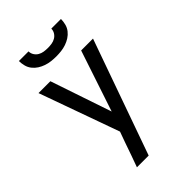

<svg xmlns="http://www.w3.org/2000/svg" viewBox="-278 -1056 1156 1156"><g transform="rotate(-45 300.0 -477.5)"><path d="M171 0Q185 -38 198.5 -76Q212 -114 225 -152L251 -224L68 -735H169L301 -345L431 -735H532Q467 -551 401.5 -367.5Q336 -184 271 0ZM312 -119 310 -123 306 -134ZM300 -815Q279 -815 257.5 -817.5Q236 -820 215.5 -827Q195 -834 177 -845.5Q159 -857 145.5 -874Q132 -891 126.5 -912.5Q121 -934 121 -955H203Q203 -938 212 -923.5Q221 -909 235.5 -900.5Q250 -892 266.5 -889.5Q283 -887 300 -887Q317 -887 333.5 -889.5Q350 -892 364.5 -900.5Q379 -909 388 -923.5Q397 -938 397 -955H479Q479 -934 473.5 -912.5Q468 -891 454.5 -874Q441 -857 423 -845.5Q405 -834 384.5 -827Q364 -820 342.5 -817.5Q321 -815 300 -815Z"/></g></svg>

Font: Iosevka Aile Medium
Style: Regular
Weight: 500
Designer: Belleve Invis
Foundry: Belleve Invis
Version: Version 27.3.5; ttfautohint (v1.8.4)